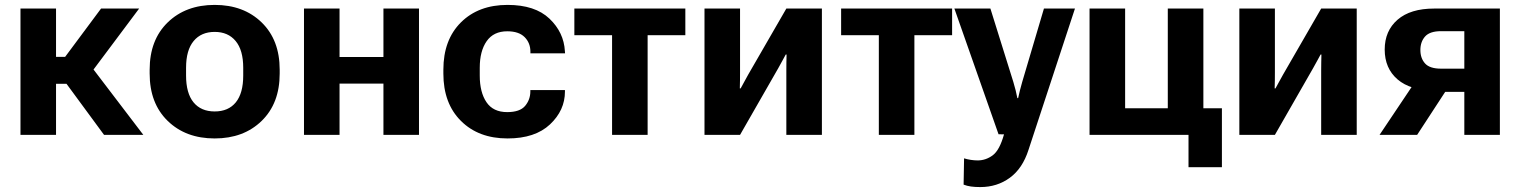

<svg xmlns="http://www.w3.org/2000/svg" viewBox="-20 -550 6200 783"><path d="M404.3 0 232.7 -233.4 339.8 -294.9 564.5 0ZM136 -318.1H245.6L392.1 -515.1H547.4L317.9 -208.3H136ZM208.5 -515.1V0H63.5V-515.1Z M590.3 -250V-265.6Q590.3 -387.2 663.9 -458.6Q737.5 -530 855.5 -530Q973.4 -530 1047 -458.6Q1120.6 -387.2 1120.6 -265.6V-250Q1120.6 -128.4 1047 -56.9Q973.4 14.6 855.5 14.6Q737.5 14.6 663.9 -56.9Q590.3 -128.4 590.3 -250ZM738.8 -273.7V-241.9Q738.8 -169.9 769.2 -132.7Q799.6 -95.5 855.5 -95.5Q911.4 -95.5 941.7 -132.7Q971.9 -169.9 971.9 -241.9V-273.7Q971.9 -345.5 941 -382.7Q910.2 -419.9 855.5 -419.9Q800.5 -419.9 769.7 -382.7Q738.8 -345.5 738.8 -273.7Z M1219.7 -515.1H1364.7V-317.6H1543.7V-515.1H1688.7V0H1543.7V-209H1364.7V0H1219.7Z M1788.1 -250V-265.6Q1788.1 -387.5 1859.7 -458.7Q1931.4 -530 2049.8 -530Q2161.9 -530 2220.7 -474Q2279.5 -418 2283.7 -341.3L2284.4 -332.5H2143.1V-338.9Q2143.1 -374.8 2119.5 -398.6Q2095.9 -422.4 2048.6 -422.4Q1992.9 -422.4 1964.7 -382.1Q1936.5 -341.8 1936.5 -273.7V-241.9Q1936.5 -173.6 1963.9 -133.2Q1991.2 -92.8 2048.3 -92.8Q2100.3 -92.8 2121.6 -118.3Q2142.8 -143.8 2142.8 -177.2V-182.6H2283.9V-176.5Q2283.9 -100.1 2223 -42.7Q2162.1 14.6 2049.8 14.6Q1931.6 14.6 1859.9 -56.8Q1788.1 -128.2 1788.1 -250Z M2322.3 -406.5V-515.1H2774.9V-406.5H2621.1V0H2476.1V-406.5Z M2853 0V-515.1H2998V-255.4Q2998 -240.7 2997.8 -222.4Q2997.6 -204.1 2997.1 -189.5H3000.5Q3007.1 -201.9 3013.8 -213.9Q3020.5 -225.8 3031.2 -245.6L3186.8 -515.1H3331.8V0H3186.8V-261.7Q3186.8 -276.4 3187 -294.7Q3187.3 -313 3187.7 -327.6H3184.3Q3177.7 -314.7 3170.9 -302.9Q3164.1 -291 3153.6 -271.5L2998 0Z M3410.2 -406.5V-515.1H3862.8V-406.5H3709V0H3564V-406.5Z M3909.7 202.9 3911.6 95.7Q3923.6 99.6 3938.5 101.9Q3953.4 104.2 3967 104.2Q4000.2 104.2 4028.4 83.4Q4056.6 62.5 4074.5 -2.2L4052.2 -2.4L3872.1 -515.1H4019L4112.5 -215.8Q4118.2 -197.3 4121.9 -181.8Q4125.7 -166.3 4128.9 -149.9H4132.1Q4135.5 -166.3 4139.4 -181.5Q4143.3 -196.8 4148.7 -215.8L4237.3 -515.1H4363.8L4174.3 61.3Q4150.1 137 4098.3 174.9Q4046.4 212.9 3977.8 212.9Q3955.8 212.9 3939.6 210.6Q3923.3 208.3 3909.7 202.9Z M4826.9 131.8V0H4423.3V-515.1H4568.4V-108.6H4742.4V-515.1H4887.5V-108.6H4963.1V131.8Z M5034.2 0V-515.1H5179.2V-255.4Q5179.2 -240.7 5179 -222.4Q5178.7 -204.1 5178.2 -189.5H5181.6Q5188.2 -201.9 5194.9 -213.9Q5201.7 -225.8 5212.4 -245.6L5367.9 -515.1H5512.9V0H5367.9V-261.7Q5367.9 -276.4 5368.2 -294.7Q5368.4 -313 5368.9 -327.6H5365.5Q5358.9 -314.7 5352.1 -302.9Q5345.2 -291 5334.7 -271.5L5179.2 0Z M5759.3 0H5606L5748 -211.9L5892.1 -203.6ZM5951.7 0V-175.3H5856.9L5828.6 -181.2Q5731.8 -181.2 5679.4 -226.2Q5627 -271.3 5627 -347.9Q5627 -424.1 5679.4 -469.6Q5731.8 -515.1 5828.6 -515.1H6096.7V0ZM5856.9 -270H5951.7V-422.9H5856.9Q5811 -422.9 5791.7 -401.2Q5772.5 -379.6 5772.5 -346.1Q5772.5 -312.5 5791.5 -291.3Q5810.5 -270 5856.9 -270Z"/></svg>

Font: RobotoFlex
Style: Regular
Weight: 400
Designer: Berlow after Robertson
Foundry: Google
Version: Version 2.136